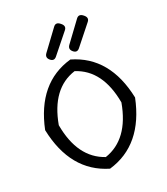

<svg xmlns="http://www.w3.org/2000/svg" viewBox="-176 -1121 1095 1256"><g transform="rotate(-20 371.0 -493.0)"><path d="M238 -840 345 -985Q364 -1011 393 -987Q423 -964 403 -939L289 -797Q269 -772 244 -793Q219 -814 238 -840ZM398 -840 504 -984Q523 -1010 552 -987Q582 -964 562 -939L449 -797Q429 -772 404 -793Q379 -814 398 -840ZM371 13Q122 -60 58 -369Q122 -676 371 -747Q620 -676 684 -369Q620 -60 371 13ZM371 -68Q546 -127 589 -369Q546 -610 371 -666Q196 -610 153 -369Q196 -127 371 -68Z"/></g></svg>

Font: Swei Gothic CJK TC Regular
Style: Regular
Weight: 400
Version: Version 2.129